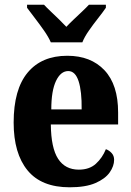

<svg xmlns="http://www.w3.org/2000/svg" viewBox="-20 -786 556 816"><path d="M276 10Q156 10 97 -62Q38 -134 38 -265Q38 -406 97.5 -477.5Q157 -549 266 -549Q366 -549 424 -487.5Q482 -426 482 -308V-257H196Q197 -157 227 -111Q257 -65 315 -65Q360 -65 387.5 -90Q415 -115 430 -152Q444 -147 454.5 -135.5Q465 -124 465 -107Q465 -80 446 -53Q427 -26 385.5 -8Q344 10 276 10ZM327 -321Q328 -398 314 -441Q300 -484 270 -484Q238 -484 218 -442Q198 -400 198 -321ZM196 -606Q186 -629 167.5 -655.5Q149 -682 129 -708Q109 -734 95 -753V-766H167Q178 -754 195.5 -737.5Q213 -721 231 -703.5Q249 -686 262 -672Q275 -686 293.5 -703.5Q312 -721 329.5 -737.5Q347 -754 358 -766H430V-753Q417 -734 396.5 -708Q376 -682 357.5 -655.5Q339 -629 330 -606Z"/></svg>

Font: Noto Serif Lao Condensed ExtraBold
Style: Regular
Weight: 800
Width: 3
Designer: Monotype Design Team
Foundry: Monotype Imaging Inc.
Version: Version 2.003; ttfautohint (v1.8.4.7-5d5b)